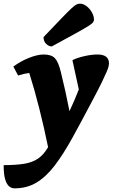

<svg xmlns="http://www.w3.org/2000/svg" viewBox="-62 -760 616 1050"><path d="M17 270Q2 270 -11.5 259.5Q-25 249 -33.5 221.5Q-42 194 -42 143Q26 143 71 135.5Q116 128 146.5 107Q177 86 201 45Q179 -63 153 -166Q127 -269 98 -361Q67 -357 37 -347L11 -396Q50 -425 96.5 -443.5Q143 -462 177 -462Q219 -462 238 -442Q257 -422 270 -369Q283 -317 295 -263Q307 -209 318 -152Q345 -209 369 -271L334 -431Q360 -444 399.5 -453Q439 -462 471 -462Q534 -462 534 -413Q534 -407 532 -397.5Q530 -388 521.5 -368Q513 -348 495.5 -311.5Q478 -275 446 -215Q384 -97 334 -6.5Q284 84 237 145.5Q190 207 137.5 238.5Q85 270 17 270ZM221 -506Q205 -506 190.5 -520Q176 -534 176 -557Q239 -623 274.5 -660Q310 -697 328.5 -714Q347 -731 356.5 -735.5Q366 -740 375 -740Q393 -740 411 -726.5Q429 -713 440.5 -692.5Q452 -672 452 -652Q452 -645 446.5 -637.5Q441 -630 419.5 -616.5Q398 -603 351 -577Q304 -551 221 -506Z"/></svg>

Font: Petrona Black
Style: Italic
Weight: 900
Italic angle: -9°
Designer: Ringo R. Seeber
Foundry: Ringo R. Seeber
Version: Version 2.001; ttfautohint (v1.8.3)